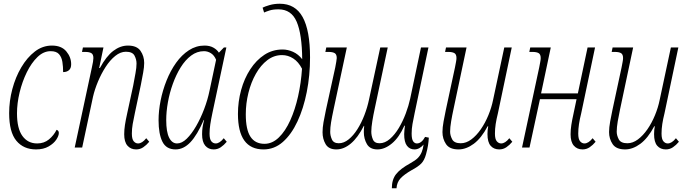

<svg xmlns="http://www.w3.org/2000/svg" viewBox="-20 -790 3687 1028"><path d="M173 10Q106 10 67.5 -36.5Q29 -83 29 -184Q29 -249 46 -313Q63 -377 94 -429.5Q125 -482 166.5 -514Q208 -546 258 -546Q309 -546 335 -515Q361 -484 361 -446Q361 -424 349 -414Q337 -404 318 -404Q318 -433 314 -458.5Q310 -484 296 -500Q282 -516 251 -516Q213 -516 180.5 -484.5Q148 -453 123.5 -403Q99 -353 85 -295Q71 -237 71 -183Q71 -102 100 -62Q129 -22 179 -22Q216 -22 242 -43.5Q268 -65 283 -95Q295 -91 295 -78Q295 -63 281.5 -42.5Q268 -22 240.5 -6Q213 10 173 10Z M709 10Q680 10 662.5 -10Q645 -30 645 -71Q645 -95 649 -121Q653 -147 661 -183L693 -331Q700 -369 705.5 -398.5Q711 -428 711 -450Q711 -472 700 -492.5Q689 -513 654 -513Q625 -513 597 -490.5Q569 -468 545.5 -431.5Q522 -395 504.5 -353Q487 -311 478 -272L420 0H380L472 -429Q480 -464 480 -479Q480 -499 469 -505.5Q458 -512 436 -512H419L424 -536H534L511 -426H515Q549 -489 586.5 -517.5Q624 -546 665 -546Q713 -546 732.5 -517.5Q752 -489 752 -453Q752 -431 746.5 -401Q741 -371 734 -335L702 -184Q695 -152 690.5 -126Q686 -100 686 -75Q686 -45 696 -33.5Q706 -22 719 -22Q741 -22 763 -50L779 -31Q764 -13 747 -1.5Q730 10 709 10Z M920 10Q870 10 849.5 -31.5Q829 -73 829 -146Q829 -197 840 -252Q851 -307 872 -359.5Q893 -412 923 -454Q953 -496 991.5 -521Q1030 -546 1075 -546Q1103 -546 1122.5 -535Q1142 -524 1152 -508L1179 -536H1192L1117 -184Q1110 -151 1106 -124.5Q1102 -98 1102 -75Q1102 -45 1111.5 -33.5Q1121 -22 1135 -22Q1156 -22 1178 -50L1194 -31Q1179 -13 1162 -1.5Q1145 10 1124 10Q1096 10 1079 -10Q1062 -30 1062 -71Q1062 -91 1064.5 -108Q1067 -125 1073 -148H1071Q1036 -67 999.5 -28.5Q963 10 920 10ZM928 -22Q954 -22 980 -47.5Q1006 -73 1030 -114.5Q1054 -156 1073 -206Q1092 -256 1102 -305L1137 -470Q1127 -494 1109.5 -505Q1092 -516 1072 -516Q1035 -516 1003.5 -492.5Q972 -469 947.5 -429.5Q923 -390 905.5 -341.5Q888 -293 879 -242.5Q870 -192 870 -147Q870 -84 885.5 -53Q901 -22 928 -22Z M1391 10Q1254 10 1254 -180Q1254 -246 1271 -308Q1288 -370 1320 -419Q1352 -468 1395.5 -496.5Q1439 -525 1493 -525Q1521 -525 1549 -512.5Q1577 -500 1598 -473Q1597 -607 1568.5 -673.5Q1540 -740 1471 -740Q1442 -740 1423.5 -734Q1405 -728 1394 -723L1386 -749Q1397 -755 1422.5 -762.5Q1448 -770 1478 -770Q1561 -770 1600.5 -698.5Q1640 -627 1640 -482Q1640 -386 1622.5 -297.5Q1605 -209 1572.5 -139.5Q1540 -70 1494.5 -30Q1449 10 1391 10ZM1396 -20Q1438 -20 1473 -54Q1508 -88 1534 -145.5Q1560 -203 1576 -274.5Q1592 -346 1597 -422Q1578 -459 1550 -477Q1522 -495 1490 -495Q1447 -495 1411.5 -468Q1376 -441 1350 -395Q1324 -349 1310 -292.5Q1296 -236 1296 -178Q1296 -96 1321 -58Q1346 -20 1396 -20Z M1781 10Q1740 10 1723.5 -18Q1707 -46 1707 -82Q1707 -106 1712 -135Q1717 -164 1725 -201L1775 -429Q1778 -446 1780.5 -459.5Q1783 -473 1783 -479Q1783 -499 1772 -505.5Q1761 -512 1739 -512H1722L1727 -536H1837L1766 -204Q1757 -162 1752.5 -134.5Q1748 -107 1748 -84Q1748 -64 1757 -43.5Q1766 -23 1794 -23Q1821 -23 1846.5 -43.5Q1872 -64 1893.5 -98Q1915 -132 1931 -173.5Q1947 -215 1956 -258L2016 -536H2056L1986 -207Q1979 -175 1973.5 -141.5Q1968 -108 1968 -85Q1968 -64 1976.5 -43.5Q1985 -23 2012 -23Q2041 -23 2067.5 -46Q2094 -69 2115.5 -105Q2137 -141 2152.5 -182.5Q2168 -224 2176 -261L2234 -536H2274L2200 -184Q2193 -152 2188.5 -126Q2184 -100 2184 -75Q2184 -45 2192 -33.5Q2200 -22 2212 -22Q2237 -22 2256 -57L2276 -53Q2275 -33 2271.5 -11Q2268 11 2261 36Q2252 69 2235 86Q2218 103 2184 121Q2144 144 2124.5 165Q2105 186 2103 218H2078Q2078 171 2101 142Q2124 113 2177 84Q2204 69 2217 56Q2230 43 2238 24Q2245 7 2248 -16Q2226 10 2199 10Q2174 10 2159 -9.5Q2144 -29 2144 -72Q2144 -82 2145.5 -95Q2147 -108 2148 -117H2145Q2117 -54 2078.5 -22Q2040 10 2001 10Q1961 10 1944.5 -18.5Q1928 -47 1928 -83Q1928 -91 1928.5 -99Q1929 -107 1930 -116H1928Q1896 -53 1858.5 -21.5Q1821 10 1781 10Z M2435 10Q2387 10 2368 -18.5Q2349 -47 2349 -83Q2349 -107 2355 -140Q2361 -173 2367 -201L2416 -429Q2419 -445 2421.5 -458Q2424 -471 2424 -479Q2424 -499 2413 -505.5Q2402 -512 2380 -512H2363L2368 -536H2478L2408 -205Q2401 -173 2395.5 -140.5Q2390 -108 2390 -85Q2390 -65 2401 -44Q2412 -23 2447 -23Q2476 -23 2503.5 -43.5Q2531 -64 2554.5 -98Q2578 -132 2595 -173.5Q2612 -215 2620 -255L2680 -536H2720L2646 -184Q2638 -152 2634 -126Q2630 -100 2630 -75Q2630 -45 2640 -33.5Q2650 -22 2663 -22Q2685 -22 2707 -50L2723 -31Q2708 -13 2691 -1.5Q2674 10 2653 10Q2624 10 2607 -9.5Q2590 -29 2590 -72Q2590 -82 2591 -94Q2592 -106 2594 -114H2591Q2557 -50 2516.5 -20Q2476 10 2435 10Z M3099 10Q3070 10 3052.5 -10Q3035 -30 3035 -71Q3035 -95 3039 -121Q3043 -147 3051 -183L3067 -259H2871L2815 0H2775L2867 -429Q2870 -445 2872.5 -458Q2875 -471 2875 -479Q2875 -499 2864 -505.5Q2853 -512 2831 -512H2814L2819 -536H2929L2877 -290H3074L3126 -536H3166L3092 -184Q3084 -152 3080 -125.5Q3076 -99 3076 -75Q3076 -45 3086 -33.5Q3096 -22 3109 -22Q3131 -22 3153 -50L3169 -31Q3154 -13 3137 -1.5Q3120 10 3099 10Z M3327 10Q3279 10 3260 -18.5Q3241 -47 3241 -83Q3241 -107 3247 -140Q3253 -173 3259 -201L3308 -429Q3311 -445 3313.5 -458Q3316 -471 3316 -479Q3316 -499 3305 -505.5Q3294 -512 3272 -512H3255L3260 -536H3370L3300 -205Q3293 -173 3287.5 -140.5Q3282 -108 3282 -85Q3282 -65 3293 -44Q3304 -23 3339 -23Q3368 -23 3395.5 -43.5Q3423 -64 3446.5 -98Q3470 -132 3487 -173.5Q3504 -215 3512 -255L3572 -536H3612L3538 -184Q3530 -152 3526 -126Q3522 -100 3522 -75Q3522 -45 3532 -33.5Q3542 -22 3555 -22Q3577 -22 3599 -50L3615 -31Q3600 -13 3583 -1.5Q3566 10 3545 10Q3516 10 3499 -9.5Q3482 -29 3482 -72Q3482 -82 3483 -94Q3484 -106 3486 -114H3483Q3449 -50 3408.5 -20Q3368 10 3327 10Z"/></svg>

Font: Noto Serif ExtraCondensed ExtraLight
Style: Italic
Weight: 200
Width: 2
Italic angle: -12°
Designer: Monotype Design Team
Foundry: Monotype Imaging Inc.
Version: Version 2.014; ttfautohint (v1.8.4.7-5d5b)